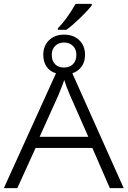

<svg xmlns="http://www.w3.org/2000/svg" viewBox="-25 -978 663 998"><path d="M276 -831Q323 -879 368 -958H452V-950Q432 -924 393 -886Q354 -848 320 -823H276ZM266 -597Q235 -606 217.5 -631Q200 -656 200 -693Q200 -740 230 -769Q260 -798 308 -798Q357 -798 387 -769Q417 -740 417 -693Q417 -657 399.5 -632.5Q382 -608 351 -597L618 0H546L455 -209H160L65 0H-5ZM372 -693Q372 -722 354 -739.5Q336 -757 308 -757Q280 -757 262 -739.5Q244 -722 244 -693Q244 -662 261 -644.5Q278 -627 307 -627Q337 -627 354.5 -644.5Q372 -662 372 -693ZM434 -267 338 -485Q319 -529 309 -562Q300 -536 278 -482L181 -267Z"/></svg>

Font: OpenSansMMV
Style: Light
Weight: 300
Foundry: Ascender Corporation
Version: Version 4.001